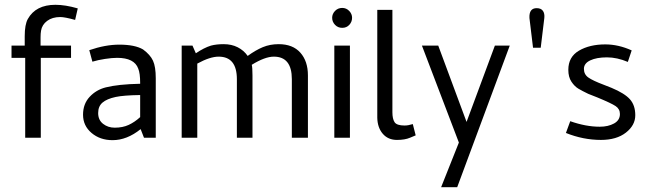

<svg xmlns="http://www.w3.org/2000/svg" viewBox="-20 -574 2712 800"><path d="M151 -446Q149 -434 149 -419V-384H276V-333H150V0H85V-333H28V-384H83V-423Q83 -472 96 -495Q129 -554 211 -554Q252 -554 304 -539L293 -491Q250 -503 231 -503Q198 -503 176.5 -487Q155 -471 151 -446Z M365 -317 352 -365Q419 -388 477 -388Q542 -388 576 -368Q606 -346 617.5 -321Q629 -296 629 -248V0H580L566 -36Q509 10 449 10Q397 10 361.5 -20Q326 -50 326 -96Q326 -141 353.5 -170.5Q381 -200 421 -210Q472 -223 564 -225V-228Q564 -269 556 -288Q540 -333 468 -333Q447 -333 417.5 -328.5Q388 -324 365 -317ZM564 -86V-178Q495 -177 462 -170Q425 -162 407 -146.5Q389 -131 389 -103Q389 -74 409.5 -58Q430 -42 458 -42Q491 -42 516 -53.5Q541 -65 564 -86Z M1121 -338Q1084 -338 1029 -304Q1032 -293 1032 -260V0H967V-244Q967 -338 891 -338Q855 -338 802 -309V0H737V-384H782L796 -352Q830 -375 859 -384Q882 -390 912 -390Q945 -390 970.5 -377Q996 -364 1012 -341Q1045 -365 1075 -377.5Q1105 -390 1141 -390Q1200 -390 1231.5 -354.5Q1263 -319 1263 -260V0H1196V-244Q1196 -338 1121 -338Z M1364 -500Q1364 -516 1376 -528.5Q1388 -541 1406 -541Q1423 -541 1435 -528.5Q1447 -516 1447 -500Q1447 -483 1435.5 -470.5Q1424 -458 1406 -458Q1388 -458 1376 -470.5Q1364 -483 1364 -500ZM1438 0H1373V-384H1438Z M1700 -57 1712 -10Q1709 -9 1688 0Q1667 9 1634 9Q1597 9 1575 -16.5Q1553 -42 1552 -83V-533H1615V-106Q1615 -79 1624 -65Q1633 -51 1666 -51Q1681 -51 1700 -57Z M1885 206H1818L1892 20L1738 -384H1806L1924 -66L2042 -384H2104Z M2248 -499 2233 -375H2201L2186 -499Q2184 -540 2216 -540Q2234 -540 2242 -529Q2250 -518 2248 -499Z M2563 -99Q2563 -120 2545 -132Q2527 -144 2469 -168L2431 -183Q2406 -195 2390 -204.5Q2374 -214 2361 -233.5Q2348 -253 2348 -283Q2348 -337 2392.5 -363Q2437 -389 2502 -389Q2557 -389 2612 -364L2596 -316Q2551 -335 2509 -335Q2466 -335 2439.5 -322.5Q2413 -310 2413 -287Q2413 -264 2431.5 -251Q2450 -238 2495 -221L2528 -208Q2583 -185 2605 -160Q2627 -135 2627 -94Q2627 -52 2588 -21.5Q2549 9 2484 9Q2410 9 2338 -20L2356 -69Q2421 -46 2479 -46Q2514 -46 2538.5 -59.5Q2563 -73 2563 -99Z"/></svg>

Font: Cambay Devanagari
Style: Regular
Weight: 400
Designer: Pooja Saxena
Foundry: Pooja Saxena
Version: Version 1.180;PS 001.180;hotconv 1.0.70;makeotf.lib2.5.58329